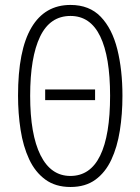

<svg xmlns="http://www.w3.org/2000/svg" viewBox="-20 -744 565 774"><path d="M473.6 -357.9Q473.6 -283.7 463.1 -217.3Q452.6 -150.9 428.7 -99.9Q404.8 -48.8 364.5 -19.5Q324.2 9.8 264.2 9.8Q203.6 9.8 162.6 -20.3Q121.6 -50.3 97.4 -102.3Q73.2 -154.3 63 -220.5Q52.7 -286.6 52.7 -358.4Q52.7 -541.5 106.7 -632.8Q160.6 -724.1 264.2 -724.1Q340.3 -724.1 386.2 -676.3Q432.1 -628.4 452.9 -545.4Q473.6 -462.4 473.6 -357.9ZM101.6 -357.9Q101.6 -202.1 143.3 -118.4Q185.1 -34.7 263.7 -34.7Q343.8 -34.7 383.8 -116.7Q423.8 -198.7 423.8 -357.9Q423.8 -515.1 384 -597.4Q344.2 -679.7 264.2 -679.7Q181.6 -679.7 141.6 -596.4Q101.6 -513.2 101.6 -357.9ZM363.3 -383.3V-340.3H162.1V-383.3Z"/></svg>

Font: Open Sans Condensed Light
Style: Regular
Weight: 300
Width: 3
Designer: Monotype Design Team
Foundry: Monotype Imaging Inc.
Version: Version 3.003; ttfautohint (v1.8.4)